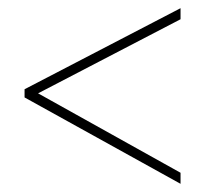

<svg xmlns="http://www.w3.org/2000/svg" viewBox="-20 -592 500 469"><path d="M421 -170 73 -364 421 -545V-572L40 -374V-354L421 -143Z"/></svg>

Font: Noto Sans Display SemiCondensed Thin
Style: Regular
Weight: 250
Width: 4
Designer: Monotype Design team
Foundry: Monotype Imaging Inc.
Version: 1.000